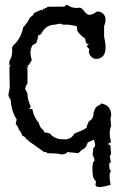

<svg xmlns="http://www.w3.org/2000/svg" viewBox="-20 -611 484 769"><path d="M243.2 -590.8H250.5Q265.6 -579.1 287.1 -579.1L298.8 -580.1Q304.7 -580.1 309.1 -575.7Q313.5 -571.3 317.6 -565.9Q321.8 -560.5 326.7 -556.2Q331.5 -551.8 338.9 -551.8Q351.6 -551.8 367.2 -564.5L371.6 -564.9Q376.5 -564.9 381.8 -563Q387.2 -561 391.8 -557.1Q396.5 -553.2 399.7 -547.1Q402.8 -541 402.8 -533.2Q402.8 -520.5 397 -506.8V-464.8Q402.8 -438.5 402.8 -419.9Q402.8 -406.2 399.2 -397.5Q395.5 -388.7 389.9 -383.8Q384.3 -378.9 377.7 -377Q371.1 -375 365.2 -375Q358.9 -375 353.5 -377.9Q348.1 -380.9 344.2 -385.3Q340.3 -389.6 338.1 -395Q335.9 -400.4 335.9 -405.3L337.4 -414.6Q328.6 -422.4 328.6 -426.8L329.6 -429.7L336.9 -432.1Q326.2 -433.1 322.8 -445.3L321.3 -456.1Q299.8 -471.2 289.6 -487.3V-489.3Q289.6 -500.5 286.1 -506.8L254.4 -512.2H232.4Q225.6 -516.1 218.8 -516.1L199.7 -512.2Q165.5 -512.2 147 -479Q147 -474.1 132.3 -468.3Q132.3 -455.1 125 -438.5L109.9 -429.7Q102.1 -416 102.1 -398.9Q102.1 -386.7 106.4 -373.5L107.4 -372.6Q107.4 -368.2 94.2 -349.1L89.8 -351.1L93.3 -338.4L85.9 -344.2L90.3 -335L89.8 -275.9Q82.5 -267.1 80.6 -254.9L89.8 -237.3Q89.8 -212.4 103.5 -183.1L96.7 -174.8L109.4 -174.3Q115.7 -141.6 135.7 -118.2Q137.7 -108.9 141.1 -103.5Q144.5 -98.1 147.9 -94.7Q151.4 -91.3 153.8 -89.1Q156.2 -86.9 156.2 -84V-82L180.2 -76.2Q198.7 -53.2 231.4 -53.2L239.7 -52.7Q265.1 -52.7 278.3 -76.2L312 -90.3L326.7 -99.1Q327.6 -105.5 330.1 -111.8Q332.5 -118.2 335.9 -125Q354.5 -134.8 354.5 -156.7V-160.2Q357.4 -165 358.4 -168.9Q359.4 -172.9 361.3 -176.5Q363.3 -180.2 367.9 -184.1Q372.6 -188 383.3 -192.9L384.3 -196.8Q425.3 -189.9 425.3 -149.4Q425.3 -144.5 423.3 -140.1Q422.9 -138.2 422.9 -134.3Q422.9 -126 425.3 -107.4Q419.4 -94.2 419.4 -77.1Q419.4 -60.5 424.8 -41.5L411.1 -34.2L421.9 -29.3L424.8 5.4L419.9 15.1L424.3 40.5L421.9 39.6Q417.5 39.6 417.5 51.8L418.5 65.9L424.8 74.2Q418.9 78.1 418.9 94.2Q418.9 107.9 422.9 129.4Q393.1 138.2 378.9 138.2Q362.3 138.2 362.3 127.9L364.7 117.2L353 99.6Q351.1 88.9 350.6 80.1Q350.1 71.3 350.1 63.5Q350.1 38.1 359.4 30.8L350.6 6.3Q353 0.5 353 -10.3V-16.6Q361.3 -22.5 361.3 -30.3Q361.3 -37.6 356 -51.3L331.5 -40.5Q325.2 -17.6 309.1 -11.2L293.5 2.4L249 -2Q249 4.4 228.5 7.8Q223.6 7.3 221.7 6.6Q219.7 5.9 215.1 5.1Q210.4 4.4 200.4 3.7Q190.4 2.9 169.4 2.4L165 -2.4L158.2 -1L91.8 -48.3L93.3 -53.7L87.9 -49.8Q84 -62.5 69.3 -67.4Q65.9 -80.6 54.2 -93.8Q54.2 -98.1 52.5 -101.3Q50.8 -104.5 48.6 -107.2Q46.4 -109.9 44.7 -111.8Q43 -113.8 43 -116.2L46.9 -132.3Q25.4 -165.5 22.9 -210.9L17.6 -219.7Q13.7 -225.1 13.7 -232.4L19 -259.8L17.6 -340.3L23.4 -354L17.1 -348.1L17.6 -366.7Q28.8 -383.8 28.8 -405.8L28.3 -416Q28.3 -425.3 36.1 -431.6Q64.5 -458.5 72.8 -501.5Q89.8 -518.6 100.6 -542Q109.4 -546.9 114.3 -552.7L112.8 -554.2Q112.8 -559.1 148.4 -572.8L150.4 -567.9L153.8 -575.7L160.2 -575.2L158.2 -578.6L167.5 -580.1L170.9 -584L239.3 -584.5Z"/></svg>

Font: Truetypewriter PolyglOTT
Style: Regular
Weight: 400
Designer: Sergey Beatoff a.k.a. Sam_T
Version: Version 3.76